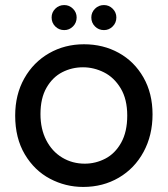

<svg xmlns="http://www.w3.org/2000/svg" viewBox="-20 -732 663 759"><path d="M40 0ZM40 -275Q40 -186 78 -122Q116 -58 177.5 -25.5Q239 7 309 7Q387 7 449.5 -29.5Q512 -66 547.5 -131.5Q583 -197 583 -280Q583 -363 547 -426Q511 -489 449.5 -523Q388 -557 312 -557Q236 -557 174 -521.5Q112 -486 76 -422Q40 -358 40 -275ZM483 -275Q483 -211 459 -168Q435 -125 396.5 -105Q358 -85 315 -85Q266 -85 226 -109Q186 -133 163 -177.5Q140 -222 140 -281Q140 -344 164 -385.5Q188 -427 226 -446.5Q264 -466 308 -466Q351 -466 391 -446Q431 -426 457 -383Q483 -340 483 -275ZM184 -663Q184 -683 198.5 -697.5Q213 -712 234 -712Q254 -712 268.5 -697.5Q283 -683 283 -663Q283 -642 268.5 -627.5Q254 -613 234 -613Q213 -613 198.5 -627.5Q184 -642 184 -663ZM341 -663Q341 -683 355.5 -697.5Q370 -712 391 -712Q411 -712 425.5 -697.5Q440 -683 440 -663Q440 -642 425.5 -627.5Q411 -613 391 -613Q370 -613 355.5 -627.5Q341 -642 341 -663Z"/></svg>

Font: Cambay Devanagari
Style: Regular
Weight: 700
Designer: Pooja Saxena
Foundry: Pooja Saxena
Version: Version 1.095;PS 001.095;hotconv 1.0.70;makeotf.lib2.5.58329